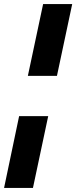

<svg xmlns="http://www.w3.org/2000/svg" viewBox="-44 -763 375 944"><path d="M93 -390 168 -743H311L236 -390ZM-24 161 50 -192H193L118 161Z"/></svg>

Font: Saira SemiCondensed ExtraBold
Style: Italic
Weight: 800
Width: 4
Italic angle: -12°
Designer: Hector Gatti with collaboration of the Omnibus-Type team
Foundry: Omnibus-Type
Version: Version 1.101